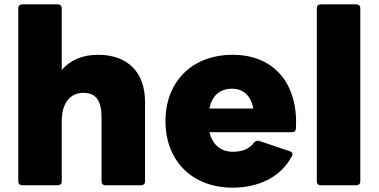

<svg xmlns="http://www.w3.org/2000/svg" viewBox="-20 -810 1742 883"><path d="M82 42H246C257 42 264 35 264 24V-253C264 -339 305 -383 363 -383C421 -383 447 -349 447 -267V24C447 35 454 42 465 42H629C640 42 647 35 647 24V-342C647 -477 568 -558 431 -558C363 -558 305 -536 264 -488V-772C264 -783 257 -790 246 -790H82C71 -790 64 -783 64 -772V24C64 35 71 42 82 42Z M1050 53C1162 53 1268 10 1322 -91C1324 -95 1325 -98 1325 -101C1325 -107 1321 -111 1314 -114L1172 -162C1163 -164 1155 -162 1148 -154C1127 -125 1094 -112 1051 -112C995 -112 958 -144 943 -202H1322C1334 -202 1340 -208 1341 -219C1352 -419 1246 -558 1050 -558C862 -558 741 -433 741 -253C741 -72 862 53 1050 53ZM1145 -311H943C955 -371 992 -402 1047 -402C1100 -402 1134 -369 1145 -311Z M1455 42H1619C1630 42 1637 35 1637 24V-772C1637 -783 1630 -790 1619 -790H1455C1444 -790 1437 -783 1437 -772V24C1437 35 1444 42 1455 42Z"/></svg>

Font: LINE Seed JP App_OTF ExtraBold
Style: Regular
Weight: 800
Designer: LINE & Fontrix & Fontworks
Version: Version 1.013